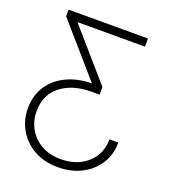

<svg xmlns="http://www.w3.org/2000/svg" viewBox="-132 -611 797 908"><g transform="rotate(20 266.0 -157.0)"><path d="M263.2 202.1Q194.3 202.1 143.3 173.3Q92.3 144.5 64 95.9Q35.6 47.4 35.6 -12.7Q35.6 -76.2 66.7 -123.8Q97.7 -171.4 152.8 -198Q208 -224.6 279.8 -225.6V-226.1L57.1 -481.9V-515.6H456.5V-474.6H117.2V-474.1L332.5 -226.6V-188H292.5Q196.8 -188 137.9 -141.8Q79.1 -95.7 79.1 -12.7Q79.1 35.2 101.3 74.7Q123.5 114.3 165 137.9Q206.5 161.6 264.2 161.6Q317.9 161.6 359.6 140.4Q401.4 119.1 425 81.5Q448.7 43.9 448.7 -5.4H493.2Q493.2 55.2 463.4 102.1Q433.6 148.9 381.6 175.5Q329.6 202.1 263.2 202.1Z"/></g></svg>

Font: Inter Display ExtraLight
Style: Regular
Weight: 200
Designer: Rasmus Andersson
Foundry: rsms
Version: Version 4.000;git-a52131595